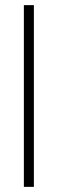

<svg xmlns="http://www.w3.org/2000/svg" viewBox="-20 -718 225 748"><path d="M112 10V-698H73V10Z"/></svg>

Font: Libertinus Sans
Style: Regular
Weight: 400
Designer: Philipp H. Poll, Khaled Hosny
Foundry: Caleb Maclennan
Version: Version 7.050;RELEASE